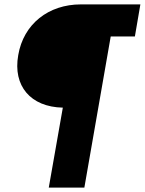

<svg xmlns="http://www.w3.org/2000/svg" viewBox="-20 -719 659 874"><path d="M266 -229 202 135H364L484 -553H594L619 -699H348C201 -699 87 -610 63 -468C38 -328 119 -232 266 -229Z"/></svg>

Font: Fixel Display 20240404 ExBold
Style: Italic
Weight: 800
Italic angle: -10°
Designer: AlfaBravo + MacPaw
Foundry: Kyrylo Tkachov, Marchela Mozhyna, Serhii Makarenko, Maria Weinstein, Zakhar Kryvoshyya
Version: Version 1.211;Glyphs 3.2 (3225)